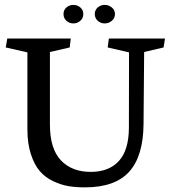

<svg xmlns="http://www.w3.org/2000/svg" viewBox="-20 -768 708 800"><path d="M416 -747.6Q433.1 -747.6 446 -736.8Q459 -726.1 459 -709.5Q459 -692.4 446 -681.4Q433.1 -670.4 416 -670.4Q399.4 -670.4 387.2 -681.4Q375 -692.4 375 -709.5Q375 -726.6 387.5 -737.1Q399.9 -747.6 416 -747.6ZM285.6 -747.6Q302.7 -747.6 314.9 -736.8Q327.1 -726.1 327.1 -709.5Q327.1 -692.4 314.7 -681.4Q302.2 -670.4 285.6 -670.4Q269 -670.4 256.8 -681.4Q244.6 -692.4 244.6 -709.5Q244.6 -726.6 257.1 -737.1Q269.5 -747.6 285.6 -747.6ZM357.9 -51.8Q433.6 -51.8 475.1 -96.9Q516.6 -142.1 517.1 -235.4L517.6 -549.8L428.7 -570.3L433.6 -607.4H667.5L661.6 -570.3L580.6 -551.3L578.1 -251.5Q577.1 -117.7 518.3 -52.5Q459.5 12.7 333.5 12.7Q296.4 12.7 265.4 7.6Q234.4 2.4 201.4 -13.2Q168.5 -28.8 146 -54.7Q123.5 -80.6 108.9 -125Q94.2 -169.4 94.2 -229V-549.8L3.9 -570.3L10.3 -607.4H274.9L270.5 -570.3L188 -551.3V-249Q188 -148.4 233.6 -100.1Q279.3 -51.8 357.9 -51.8Z"/></svg>

Font: Neuton
Style: Regular
Weight: 400
Designer: Brian M Zick
Version: Version 1.3